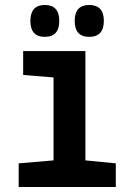

<svg xmlns="http://www.w3.org/2000/svg" viewBox="-20 -751 540 771"><path d="M218 -667Q218 -731 160 -731Q102 -731 102 -667Q102 -603 160 -603Q218 -603 218 -667ZM397 -667Q397 -731 338 -731Q280 -731 280 -667Q280 -603 338 -603Q397 -603 397 -667ZM445 0V-95L323 -107V-546H73V-450L195 -440V-107L55 -95V0Z"/></svg>

Font: Noto Sans Mono UI Condensed
Style: Bold
Weight: 700
Width: 3
Designer: Monotype Design team
Foundry: Monotype Imaging Inc.
Version: 1.000